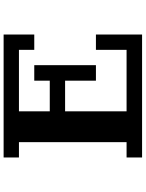

<svg xmlns="http://www.w3.org/2000/svg" viewBox="105 -837 790 1040"><g transform="rotate(-90 500.0 -317.0)"><path d="M167 -26.4H250V-609.4H167V-692.4H833V-526.4H750V-609.4H417V-442.4H583V-526.4H667V-192.4H583V-359.4H417V-26.4H750V-192.4H833V57.6H167Z"/></g></svg>

Font: KH Dot Dougenzaka 12
Style: Regular
Weight: 400
Designer: Original version for X68000 by Keitarou Hiraki (http://hp.vector.co.jp/authors/VA000874/) / TrueType conversion by Homem
Version: Version 1.00.20150527